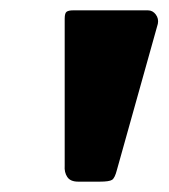

<svg xmlns="http://www.w3.org/2000/svg" viewBox="-20 -762 326 371"><path d="M206 -434Q202 -418 196.5 -414.5Q191 -411 173 -411H131Q116 -411 110 -420Q104 -429 105 -442V-726Q105 -737 109 -739.5Q113 -742 121 -742H266Q275 -742 281 -734Q287 -726 285 -716Z"/></svg>

Font: Libre Franklin Thin Black
Style: Italic
Weight: 900
Italic angle: -8°
Version: Version 2.000